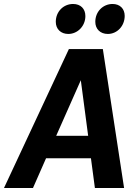

<svg xmlns="http://www.w3.org/2000/svg" viewBox="-30 -947 674 967"><path d="M314 -776C361 -776 400 -816 400 -866C400 -903 376 -927 338 -927C291 -927 251 -890 251 -837C251 -801 276 -776 314 -776ZM513 -776C560 -776 598 -816 598 -867C598 -903 574 -927 537 -927C490 -927 450 -890 450 -837C450 -801 475 -776 513 -776ZM448 0H595L488 -700H317L-10 0H136L202 -150H428ZM253 -263 377 -543 414 -263Z"/></svg>

Font: Arthouse Owned
Style: Bold Italic
Weight: 700
Italic angle: -10°
Designer: Jeremy Tribby
Foundry: Tribby Type
Version: Version 1.000;PS 001.000;hotconv 1.0.88;makeotf.lib2.5.64775